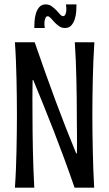

<svg xmlns="http://www.w3.org/2000/svg" viewBox="-20 -866 504 886"><path d="M415.5 -670.9Q412.6 -629.4 410.9 -585.9Q409.2 -542.5 408.2 -499.5Q407.2 -456.5 406.7 -415Q406.2 -373.5 406.2 -335.9Q406.2 -298.3 406.7 -256.8Q407.2 -215.3 408.2 -172.1Q409.2 -128.9 410.6 -85.2Q412.1 -41.5 414.6 0H324.2Q299.3 -71.8 275.4 -136.7Q251.5 -201.7 227.8 -262.5Q204.1 -323.2 180.7 -381.1Q157.2 -439 133.8 -496.1H130.4Q129.4 -453.6 129.6 -413.3Q129.9 -373 129.9 -335.9Q129.9 -298.3 130.4 -256.8Q130.9 -215.3 131.8 -172.1Q132.8 -128.9 134.3 -85.2Q135.7 -41.5 138.2 0H48.8Q51.8 -41.5 53.5 -85.2Q55.2 -128.9 56.2 -172.1Q57.1 -215.3 57.6 -256.8Q58.1 -298.3 58.1 -335.9Q58.1 -373.5 57.6 -415Q57.1 -456.5 56.2 -499.5Q55.2 -542.5 53.5 -585.9Q51.8 -629.4 48.8 -670.9H140.1Q189.5 -527.3 236.8 -399.9Q284.2 -272.5 331.5 -158.2H335Q335.4 -179.7 335.4 -203.1Q335.4 -226.6 335.2 -249.8Q335 -272.9 334.7 -294.9Q334.5 -316.9 334.5 -335.9Q334.5 -373.5 334 -415Q333.5 -456.5 332.5 -499.5Q331.5 -542.5 329.8 -585.9Q328.1 -629.4 325.2 -670.9ZM333 -845.7Q333 -833 331.8 -814.2Q330.6 -795.4 325.2 -778.3Q319.8 -761.2 309.3 -749Q298.8 -736.8 279.8 -736.8Q264.2 -736.8 252.2 -745.4Q240.2 -753.9 231 -763.9Q221.7 -773.9 214.1 -782.5Q206.5 -791 200.2 -791Q193.8 -791 190.4 -784.4Q187 -777.8 185.8 -769Q184.6 -760.3 185.1 -751.2Q185.5 -742.2 187 -736.8H138.2Q138.2 -749.5 139.4 -768.1Q140.6 -786.6 145.8 -804Q150.9 -821.3 161.6 -833.5Q172.4 -845.7 190.9 -845.7Q206.5 -845.7 218.5 -837.2Q230.5 -828.6 240 -818.6Q249.5 -808.6 256.8 -800Q264.2 -791.5 271 -791.5Q277.3 -791.5 280.8 -797.6Q284.2 -803.7 285.4 -812.3Q286.6 -820.8 286.1 -830.1Q285.6 -839.4 284.2 -845.7H333Z"/></svg>

Font: Crushed
Style: Regular
Weight: 400
Width: 3
Designer: Astigmatic (AOETI)
Foundry: Astigmatic (AOETI)
Version: Version 001.000